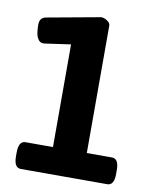

<svg xmlns="http://www.w3.org/2000/svg" viewBox="-80 -765 664 827"><g transform="rotate(10 251.5 -352.0)"><path d="M68 0Q38 0 38 -50V-67Q38 -117 68 -117H188V-566L76 -550Q58 -547 48.5 -559.5Q39 -572 36.5 -590Q34 -608 34 -623Q34 -641 40.5 -649.5Q47 -658 60 -661L296 -704Q308 -704 322 -695Q336 -686 336 -674V-117H446Q476 -117 476 -67V-50Q476 0 446 0Z"/></g></svg>

Font: Asap Semi Condensed
Style: Bold
Weight: 700
Width: 4
Designer: Pablo Cosgaya
Foundry: Omnibus-Type
Version: Version 3.001; ttfautohint (v1.8.4.7-5d5b)